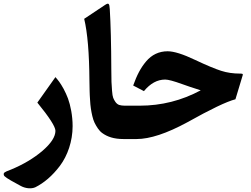

<svg xmlns="http://www.w3.org/2000/svg" viewBox="-45 -751 1353 1037"><path d="M156.7 -196.8C221.7 -117.2 254.4 -66.4 254.4 -44.4C254.4 -12.7 231 23.4 184.6 63.5C137.7 103.5 81.1 137.2 15.1 164.6C12.7 165.5 -6.8 172.9 -9.3 174.3C-13.2 176.3 -23.9 181.6 -24.4 185.1C-24.9 188.5 -26.4 194.8 -20.5 200.7C-14.2 206.5 -2.9 214.4 14.2 224.1L67.4 253.4C91.3 266.6 124 270.5 146 260.3C192.9 236.8 237.8 198.7 278.8 144.5C319.8 89.8 347.2 12.2 347.2 -69.8C347.2 -126 335.9 -181.6 322.3 -218.8C315.4 -236.8 307.6 -254.4 298.3 -271.5C279.8 -305.2 267.6 -319.3 254.4 -334.5Z M556.2 -374C555.7 -514.2 552.7 -623.5 547.9 -702.1C545.9 -733.9 541.5 -737.3 520.5 -723.1L409.7 -649.4C427.7 -574.7 437 -463.4 438 -315.4C438.5 -293.9 438.5 -275.9 439 -261.2C439.5 -246.1 439.9 -229.5 441.4 -211.4C442.4 -193.4 443.8 -177.7 445.8 -165C449.7 -139.6 456.1 -107.4 465.8 -87.9C475.6 -68.4 488.8 -45.9 506.8 -32.7C534.2 -12.7 569.3 0 622.6 0H639.2C647.5 0 651.4 -22.9 651.4 -69.3V-115.7C651.4 -158.7 647.5 -180.2 639.2 -180.2H629.4C617.2 -180.2 607.4 -181.6 599.1 -184.1C583 -189 572.3 -208 566.4 -222.7C563.5 -230 561.5 -242.7 560.1 -261.2C558.6 -279.3 557.6 -295.4 557.1 -309.1C556.6 -322.8 556.6 -344.2 556.2 -374Z M732.4 -258.8C766.6 -300.3 804.7 -321.3 847.2 -321.3C863.3 -321.3 894 -313 938.5 -296.9C960.9 -288.6 994.6 -277.3 1039.1 -263.2C936.5 -208 826.7 -180.2 709.5 -180.2H634.3C616.2 -180.2 607.4 -156.7 607.4 -109.4V-75.2C607.4 -24.9 616.2 0 634.3 0H692.4C764.2 0 855.5 -30.3 966.3 -90.3C1092.8 -161.1 1179.2 -202.6 1226.6 -214.8L1265.6 -343.8C1268.1 -352.1 1265.6 -353.5 1252 -353.5C1214.8 -353.5 1180.7 -358.4 1148.9 -368.7C1117.2 -378.9 1070.3 -398.4 1009.3 -427.2C943.8 -458.5 894 -474.1 860.4 -474.1C813.5 -474.1 774.4 -455.1 744.6 -419.9C714.8 -384.8 694.3 -345.2 674.3 -289.1Z"/></svg>

Font: Sahel
Style: Bold
Weight: 700
Foundry: Saber Rastikerdar (saber.rastikerdar@gmail.com)
Version: Version 3.4.0